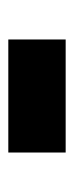

<svg xmlns="http://www.w3.org/2000/svg" viewBox="122 -526 178 462"><g transform="rotate(-90 211.0 -295.0)"><path d="M75 -226V-364H347V-226Z"/></g></svg>

Font: Overpass Heavy
Style: Regular
Weight: 900
Designer: Delve Withrington, Thomas Jockin
Foundry: Delve Fonts
Version: Version 3.000;DELV;Overpass